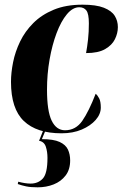

<svg xmlns="http://www.w3.org/2000/svg" viewBox="-20 -561 524 821"><path d="M243 9Q137 9 82 -43.5Q27 -96 27 -211Q27 -250 36 -295Q45 -340 66 -383.5Q87 -427 122.5 -462.5Q158 -498 210 -519.5Q262 -541 333 -541Q391 -541 424 -528Q457 -515 470.5 -493.5Q484 -472 484 -445Q484 -419 471.5 -393.5Q459 -368 429.5 -351Q400 -334 348 -334Q353 -361 356.5 -392.5Q360 -424 360 -461Q360 -502 349.5 -516Q339 -530 319 -530Q291 -530 266 -500Q241 -470 222 -419.5Q203 -369 192 -306.5Q181 -244 181 -178Q181 -86 201 -45Q221 -4 258 -4Q304 -4 332 -44.5Q360 -85 389 -160Q397 -154 404 -140.5Q411 -127 411 -101Q411 -73 389 -48Q367 -23 329.5 -7Q292 9 243 9ZM141 240Q111 240 92 236Q73 232 56 226L58 216Q88 224 111 224Q143 224 163 202.5Q183 181 183 114Q183 88 176 66.5Q169 45 147 41L167 -9H177L159 34Q209 34 235 46Q261 58 270.5 78.5Q280 99 280 125Q280 164 260.5 189.5Q241 215 209.5 227.5Q178 240 141 240Z"/></svg>

Font: Noto Serif Display ExtraCondensed Black
Style: Italic
Weight: 900
Width: 2
Italic angle: -12°
Designer: Monotype Design Team
Foundry: Monotype Imaging Inc.
Version: Version 2.009